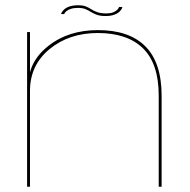

<svg xmlns="http://www.w3.org/2000/svg" viewBox="-20 -710 721 730"><path d="M83 0H94V-412.5V-588H83ZM583.5 0H594.5V-345.5Q594.5 -471.5 533 -533.5Q471.5 -595.5 352.5 -595.5Q240 -595.5 164.2 -535.8Q88.5 -476 88.5 -391L94 -364.5Q94 -462 168.2 -523.2Q242.5 -584.5 352 -584.5Q464.5 -584.5 524 -526Q583.5 -467.5 583.5 -346ZM382.5 -649Q397 -649 407 -651.8Q417 -654.5 424 -658.2Q431 -662 435.5 -666.8Q440 -671.5 442.5 -676Q445 -680.5 445 -683.5H432.5Q432 -679.5 426.5 -673.5Q421 -667.5 410.5 -663.2Q400 -659 385 -659Q363 -659 349.8 -663.8Q336.5 -668.5 327 -674.8Q317.5 -681 306.5 -685.5Q295.5 -690 277 -690Q265.5 -690 255.5 -688.2Q245.5 -686.5 237.8 -683Q230 -679.5 225 -675Q220 -670.5 216.8 -666Q213.5 -661.5 212 -656.5H224Q225.5 -661.5 231.8 -667Q238 -672.5 249.2 -676.2Q260.5 -680 276 -680Q293.5 -680 304.5 -675.5Q315.5 -671 325.2 -664.8Q335 -658.5 348 -653.8Q361 -649 382.5 -649Z"/></svg>

Font: Anybody Expanded Thin
Style: Regular
Weight: 250
Width: 7
Version: Version 1.113;gftools[0.9.25]